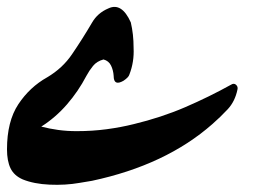

<svg xmlns="http://www.w3.org/2000/svg" viewBox="-24 -528 743 549"><path d="M94 -166Q117 -160 142 -156.5Q167 -153 195 -153Q240 -153 281 -158.5Q322 -164 358 -173Q437 -192 505.5 -221.5Q574 -251 637 -286Q645 -291 651 -285.5Q657 -280 655 -272Q648 -238 627 -215.5Q606 -193 583 -173Q450 -56 239 -11L203 -5Q163 2 118 0Q73 -2 41 -15Q16 -26 6 -47Q-4 -68 -4 -101Q-4 -181 28.5 -230Q61 -279 111 -307Q155 -333 182 -373Q212 -417 239 -463Q255 -491 286 -504Q324 -522 350 -464Q354 -447 356 -429Q358 -411 358 -391Q360 -351 346 -315Q344 -307 329 -297Q301 -281 301 -311Q300 -327 293.5 -340.5Q287 -354 272 -358Q253 -353 242 -339.5Q231 -326 223 -311Q200 -267 167.5 -229.5Q135 -192 94 -166Z"/></svg>

Font: Aref Ruqaa Ink
Style: Bold
Weight: 700
Designer: Abdullah Aref
Version: Version 1.005